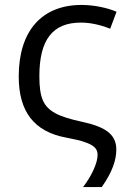

<svg xmlns="http://www.w3.org/2000/svg" viewBox="-20 -565 522 781"><path d="M317.9 195.8C353 150.4 377 97.7 377 64.9C377 39.1 360.8 25.4 325.2 13.2C307.1 6.8 282.7 1 251 -4.9C118.2 -28.8 56.2 -111.3 56.2 -253.9C56.2 -439.9 150.4 -544.9 312 -544.9C363.3 -544.9 418.9 -532.7 454.1 -517.1L428.2 -448.2C385.7 -464.8 346.2 -473.1 309.1 -473.1C194.3 -473.1 140.1 -403.8 140.1 -254.9C140.1 -167 157.2 -130.9 204.1 -105C227.1 -91.8 264.6 -80.1 316.9 -68.8C413.1 -47.9 453.1 -15.6 453.1 43C453.1 85.9 437.5 133.8 394 195.8Z"/></svg>

Font: OpenSansEmoji
Style: Regular
Weight: 400
Foundry: MorbZ
Version: Version 1.000;PS 001.000;hotconv 1.0.70;makeotf.lib2.5.58329